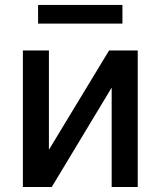

<svg xmlns="http://www.w3.org/2000/svg" viewBox="-20 -747 642 767"><path d="M175.4 -148.8V-545.5H71.4V0H186.8L426.1 -397V0H530.2V-545.5H415.8ZM132.1 -652.7H469.1V-727.3H132.1Z"/></svg>

Font: Magic Ui Pro Medium
Style: Regular
Weight: 500
Designer: Stefan Endress, Andreas Faust
Version: Version 1.000;FEAKit 1.0